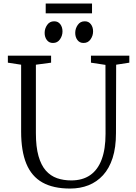

<svg xmlns="http://www.w3.org/2000/svg" viewBox="-20 -1058 768 1086"><path d="M376.5 8.5Q281 8.5 219.8 -26Q158.5 -60.5 129 -132Q99.5 -203.5 99.5 -314V-692L24.5 -703.5V-743H269V-703.5L183 -692V-305.5Q183 -227 197.8 -175.2Q212.5 -123.5 239.2 -93.2Q266 -63 302.5 -50.2Q339 -37.5 383 -37.5Q446.5 -37.5 489.8 -67.2Q533 -97 555 -155.8Q577 -214.5 577 -301L576.5 -691L494.5 -703.5V-743H711.5V-703.5L637 -692L636 -305Q636 -223.5 617 -164.5Q598 -105.5 563 -67.2Q528 -29 480.8 -10.2Q433.5 8.5 376.5 8.5ZM279 -815Q257.5 -815 245 -831.5Q232.5 -848 232.5 -872Q232.5 -896.5 246.8 -917Q261 -937.5 286 -937.5H287Q308.5 -937.5 321 -921Q333.5 -904.5 333.5 -880.5Q333.5 -856 319.2 -835.5Q305 -815 280 -815ZM452 -815Q430.5 -815 418 -831.5Q405.5 -848 405.5 -872Q405.5 -896.5 419.8 -917Q434 -937.5 459 -937.5H460Q481.5 -937.5 494 -921Q506.5 -904.5 506.5 -880.5Q506.5 -856 492.2 -835.5Q478 -815 453 -815ZM500.5 -1038V-982.5H238.5V-1038Z"/></svg>

Font: Merriweather 36pt Light
Style: Regular
Weight: 300
Designer: Eben Sorkin
Foundry: Eben Sorkin
Version: Version 2.100